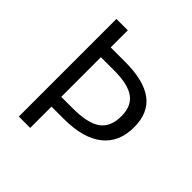

<svg xmlns="http://www.w3.org/2000/svg" viewBox="-191 -854 993 993"><g transform="rotate(45 305.5 -357.0)"><path d="M559.1 -382.8Q559.1 -272 485.1 -213.9Q411.1 -155.8 271 -155.8H181.2V0H98.1V-713.9H181.2V-588.9H286.1Q423.3 -588.9 491.2 -538.3Q559.1 -487.8 559.1 -382.8ZM181.2 -227.1H263.2Q373.5 -227.1 422.9 -262Q472.2 -296.9 472.2 -377Q472.2 -449.7 425.8 -483.4Q379.4 -517.1 280.8 -517.1H181.2Z"/></g></svg>

Font: CAA NEO Sans
Style: Regular
Weight: 400
Version: Version 1.10